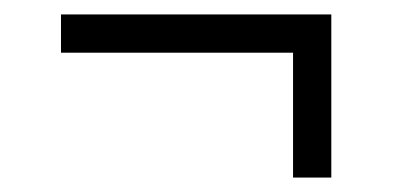

<svg xmlns="http://www.w3.org/2000/svg" viewBox="-20 -355 548 266"><path d="M64.5 -335H439V-282H64.5ZM439 -313V-109H386V-313Z"/></svg>

Font: Newsreader 24pt SemiBold
Style: Regular
Weight: 600
Designer: Hugues Gentile
Foundry: Production Type
Version: Version 1.003